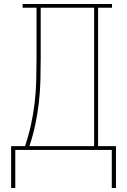

<svg xmlns="http://www.w3.org/2000/svg" viewBox="-20 -755 640 967"><path d="M543 192V0H57V192H36V-19H106Q124 -72 136 -126.5Q148 -181 154.5 -236.5Q161 -292 162.5 -348Q164 -404 164 -459V-716H94V-735H544V-716H474V-19H564V192ZM128 -19H454V-716H185V-459Q185 -404 183.5 -348Q182 -292 175.5 -236.5Q169 -181 157.5 -126.5Q146 -72 128 -19Z"/></svg>

Font: Iosevka Slab Thin Extended
Style: Regular
Weight: 100
Width: 7
Monospace: yes
Designer: Belleve Invis
Foundry: Belleve Invis
Version: Version 11.1.1; ttfautohint (v1.8.3)